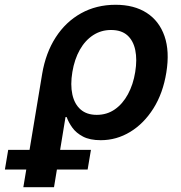

<svg xmlns="http://www.w3.org/2000/svg" viewBox="-110 -568 748 792"><path d="M-13.7 204.1 64 -263.7Q78.6 -350.1 119.9 -414.1Q161.1 -478 224.4 -513.2Q287.6 -548.3 366.7 -548.3Q443.4 -548.3 495.1 -514.9Q546.9 -481.4 568.6 -418.9Q590.3 -356.4 576.2 -269.5Q562.5 -183.6 522.9 -120.8Q483.4 -58.1 427 -23.9Q370.6 10.3 305.7 10.3Q260.7 10.3 232.4 -4.6Q204.1 -19.5 188.5 -41.3Q172.9 -63 165 -85H160.2L112.8 204.1ZM289.1 -94.2Q331.1 -94.2 363.5 -116.7Q396 -139.2 417.7 -179.2Q439.5 -219.2 447.8 -271Q456.1 -322.3 448 -361.3Q439.9 -400.4 415.3 -422.4Q390.6 -444.3 348.1 -444.3Q307.1 -444.3 274.2 -422.9Q241.2 -401.4 219.2 -362.5Q197.3 -323.7 188.5 -271Q179.7 -218.3 188.5 -178.2Q197.3 -138.2 222.7 -116.2Q248 -94.2 289.1 -94.2ZM-89.8 131.3 -76.2 50.3H265.1L251.5 131.3Z"/></svg>

Font: Inter 17pt SemiBold
Style: Italic
Weight: 600
Italic angle: -9.3988°
Version: Version 4.001;git-66647c0bb